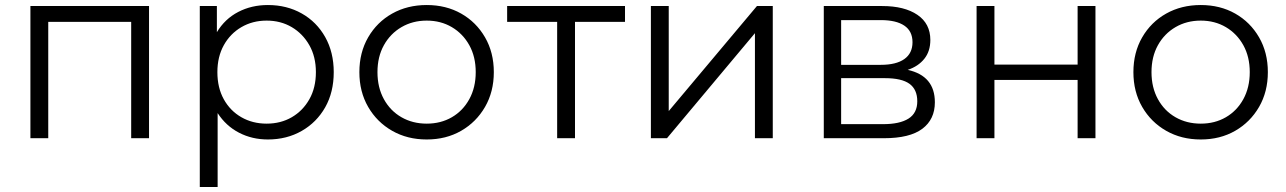

<svg xmlns="http://www.w3.org/2000/svg" viewBox="-20 -550 5116 764"><path d="M101 0V-526H573V0H502V-463H172V0Z M1046 5Q983 5 931 -22Q879 -49 846 -100V194H775V-526H843V-422Q875 -475 928 -502.5Q981 -530 1046 -530Q1121 -530 1180.5 -496.5Q1240 -463 1274 -402.5Q1308 -342 1308 -263Q1308 -183 1274 -123Q1240 -63 1180.5 -29Q1121 5 1046 5ZM1041 -58Q1097 -58 1141 -83.5Q1185 -109 1211 -155Q1237 -201 1237 -263Q1237 -324 1211 -370Q1185 -416 1141 -442Q1097 -468 1041 -468Q985 -468 940.5 -442Q896 -416 870.5 -370Q845 -324 845 -263Q845 -201 870.5 -155Q896 -109 940.5 -83.5Q985 -58 1041 -58Z M1678 5Q1601 5 1540.5 -29.5Q1480 -64 1445 -124.5Q1410 -185 1410 -263Q1410 -341 1445 -401.5Q1480 -462 1540.5 -496Q1601 -530 1678 -530Q1755 -530 1815 -496Q1875 -462 1910 -401.5Q1945 -341 1945 -263Q1945 -185 1910 -124.5Q1875 -64 1815 -29.5Q1755 5 1678 5ZM1678 -58Q1734 -58 1778 -83.5Q1822 -109 1847.5 -155.5Q1873 -202 1873 -263Q1873 -324 1847.5 -370Q1822 -416 1778 -442Q1734 -468 1678 -468Q1622 -468 1577.5 -442Q1533 -416 1507.5 -370Q1482 -324 1482 -263Q1482 -202 1507.5 -155.5Q1533 -109 1577.5 -83.5Q1622 -58 1678 -58Z M2197 0V-463H1998V-526H2467V-463H2268V0Z M2570 0V-526H2641V-108L2992 -526H3055V0H2984V-418L2634 0Z M3258 0V-526H3490Q3579 -526 3630.5 -491Q3682 -456 3682 -391Q3682 -346 3658 -316Q3634 -286 3592 -272Q3700 -248 3700 -143Q3700 -75 3650 -37.5Q3600 0 3497 0ZM3327 -56H3494Q3560 -56 3595 -78Q3630 -100 3630 -147Q3630 -194 3599 -216.5Q3568 -239 3501 -239H3327ZM3327 -292H3485Q3546 -292 3578.5 -315Q3611 -338 3611 -382Q3611 -426 3578.5 -448Q3546 -470 3485 -470H3327Z M3866 0V-526H3937V-293H4268V-526H4339V0H4268V-232H3937V0Z M4758 5Q4681 5 4620.5 -29.5Q4560 -64 4525 -124.5Q4490 -185 4490 -263Q4490 -341 4525 -401.5Q4560 -462 4620.5 -496Q4681 -530 4758 -530Q4835 -530 4895 -496Q4955 -462 4990 -401.5Q5025 -341 5025 -263Q5025 -185 4990 -124.5Q4955 -64 4895 -29.5Q4835 5 4758 5ZM4758 -58Q4814 -58 4858 -83.5Q4902 -109 4927.5 -155.5Q4953 -202 4953 -263Q4953 -324 4927.5 -370Q4902 -416 4858 -442Q4814 -468 4758 -468Q4702 -468 4657.5 -442Q4613 -416 4587.5 -370Q4562 -324 4562 -263Q4562 -202 4587.5 -155.5Q4613 -109 4657.5 -83.5Q4702 -58 4758 -58Z"/></svg>

Font: Montserrat
Style: Regular
Weight: 400
Designer: Julieta Ulanovsky
Foundry: Julieta Ulanovsky
Version: Version 9.000; ttfautohint (v1.8.4.7-5d5b)